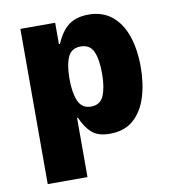

<svg xmlns="http://www.w3.org/2000/svg" viewBox="-79 -587 759 837"><g transform="rotate(-10 300.5 -168.5)"><path d="M65 180V-507H219V-413H224Q247 -468 281 -492.5Q315 -517 368 -517Q429 -517 470.5 -483.5Q512 -450 532.5 -390.5Q553 -331 553 -253Q553 -179 534 -119Q515 -59 475 -24Q435 11 370 11Q318 11 290.5 -14Q263 -39 245 -82H241V180ZM310 -120Q351 -120 366.5 -156.5Q382 -193 382 -254Q382 -317 366.5 -351.5Q351 -386 310 -386Q269 -386 253.5 -351Q238 -316 238 -254Q238 -193 254 -156.5Q270 -120 310 -120Z"/></g></svg>

Font: Nunito Sans 7pt Condensed Black
Style: Regular
Weight: 900
Width: 3
Designer: Vernon Adams
Foundry: Vernon Adams
Version: Version 3.101;gftools[0.9.27]